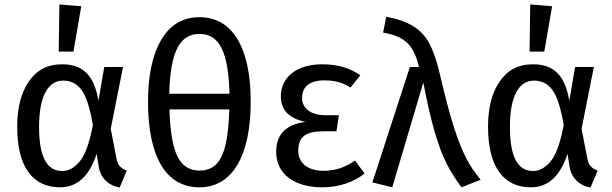

<svg xmlns="http://www.w3.org/2000/svg" viewBox="-20 -827 2742 860"><path d="M243 -596H309L344 -799L246 -807ZM258 -539C193 -539 144 -513 109 -462C74 -411 57 -343 57 -259C57 -80 126 12 249 12C326 12 380 -38 413 -138L422 -82C430 -27 469 5 516 13L548 -63C519 -74 507 -88 502 -116L476 -250L531 -527H447L421 -376C401 -493 349 -539 258 -539ZM263 -466C297 -466 325 -452 346 -423C367 -394 383 -342 396 -267C381 -188 362 -134 338 -105C314 -76 288 -61 259 -61C190 -61 155 -124 155 -259C155 -394 194 -466 263 -466Z M874 -750C800 -750 743 -717 703 -650C663 -583 643 -490 643 -371C643 -124 724 12 873 12C1021 12 1103 -129 1103 -372C1103 -612 1022 -750 874 -750ZM874 -675C962 -675 1003 -596 1008 -407H738C743 -596 785 -675 874 -675ZM873 -63C829 -63 796 -84 775 -126C754 -168 742 -238 739 -337H1007C1001 -137 964 -63 873 -63Z M1423 -539C1311 -539 1238 -483 1238 -395C1238 -334 1275 -296 1349 -281C1261 -270 1217 -225 1217 -147C1217 -47 1299 12 1424 12C1496 12 1564 -10 1613 -50L1570 -108C1526 -77 1482 -62 1429 -62C1357 -62 1316 -98 1316 -151C1316 -214 1348 -239 1431 -239H1487L1498 -311H1437C1373 -311 1333 -341 1333 -388C1333 -439 1368 -467 1432 -467C1479 -467 1513 -458 1550 -435L1594 -490C1547 -522 1495 -539 1423 -539Z M1696 -681C1800 -663 1833 -621 1857 -527H1816L1648 -10L1737 12L1876 -457C1894 -365 1911 -290 1928 -233C1945 -176 1962 -130 1980 -95C1998 -60 2020 -24 2047 12L2133 -22C2107 -53 2085 -85 2068 -119C2050 -153 2032 -199 2013 -258C1994 -317 1973 -397 1949 -500C1936 -556 1920 -600 1903 -633C1867 -698 1811 -733 1710 -752Z M2352 -596H2418L2453 -799L2355 -807ZM2367 -539C2302 -539 2253 -513 2218 -462C2183 -411 2166 -343 2166 -259C2166 -80 2235 12 2358 12C2435 12 2489 -38 2522 -138L2531 -82C2539 -27 2578 5 2625 13L2657 -63C2628 -74 2616 -88 2611 -116L2585 -250L2640 -527H2556L2530 -376C2510 -493 2458 -539 2367 -539ZM2372 -466C2406 -466 2434 -452 2455 -423C2476 -394 2492 -342 2505 -267C2490 -188 2471 -134 2447 -105C2423 -76 2397 -61 2368 -61C2299 -61 2264 -124 2264 -259C2264 -394 2303 -466 2372 -466Z"/></svg>

Font: Fira Sans
Style: Regular
Weight: 400
Designer: Carrois Corporate & Edenspiekermann AG
Foundry: Carrois Corporate GbR & Edenspiekermann AG
Version: Version 4.203